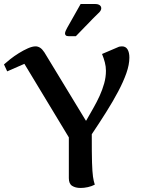

<svg xmlns="http://www.w3.org/2000/svg" viewBox="-38 -931 718 960"><path d="M420.9 -259.8Q420.9 -212.4 421.1 -178Q421.4 -143.6 422.1 -118.4Q422.9 -93.3 424.1 -76.4Q425.3 -59.6 427 -47.4Q428.7 -35.2 430.9 -25.9Q433.1 -16.6 436 -7.8Q428.7 -3.9 419.9 -0.7Q411.1 2.4 401.6 4.6Q392.1 6.8 382.6 7.8Q373 8.8 364.7 8.8Q339.4 8.8 322.8 -1.7Q306.2 -12.2 306.2 -40V-244.1L84 -611.8L-2 -574.2L-18.1 -608.9Q-6.3 -619.6 13.4 -635.3Q33.2 -650.9 55.9 -665Q78.6 -679.2 101.1 -689.2Q123.5 -699.2 140.1 -699.2Q151.4 -699.2 162.4 -692.4Q173.3 -685.5 184.1 -668.9L391.1 -328.1H393.1Q410.6 -358.9 428.2 -389.6Q445.8 -420.4 460 -451.4Q474.1 -482.4 482.9 -513.9Q491.7 -545.4 491.7 -577.1Q491.7 -598.1 486.3 -618.9Q481 -639.6 472.2 -661.1L548.8 -693.8Q555.7 -697.3 561 -698.2Q566.4 -699.2 571.8 -699.2Q590.8 -699.2 599.9 -683.8Q608.9 -668.5 608.9 -643.1Q608.9 -607.9 593.8 -564.9Q578.6 -522 552.7 -473.1Q526.9 -424.3 492.9 -370.4Q459 -316.4 420.9 -259.8ZM365.2 -911.1H437Q441.9 -911.1 447.5 -910.2Q453.1 -909.2 457.8 -906.7Q462.4 -904.3 465.3 -900.1Q468.3 -896 468.3 -889.2Q468.3 -877 451.2 -862.3Q446.8 -857.9 439.5 -850.8Q432.1 -843.8 423.6 -835Q415 -826.2 405.8 -816.4Q396.5 -806.6 387.2 -797.4Q365.7 -774.9 341.3 -750H306.2Q295.4 -750 291.3 -753.9Q287.1 -757.8 287.1 -763.2Q287.1 -769 290.3 -776.6Q293.5 -784.2 297.4 -791Z"/></svg>

Font: Artifika
Style: Medium
Weight: 500
Designer: Yulya Zhdanova | Cyreal.org
Foundry: Yulya Zhdanova | Cyreal
Version: Version 1.000